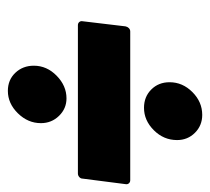

<svg xmlns="http://www.w3.org/2000/svg" viewBox="-43 -553 534 488"><g transform="rotate(90 224.0 -309.0)"><path d="M189 -473Q189 -506 214 -531Q239 -556 272 -556Q299 -556 317.5 -537.5Q336 -519 336 -492Q336 -458 311 -433Q286 -408 254 -408Q226 -408 207.5 -426.5Q189 -445 189 -473ZM34 -252 47 -361Q48 -366 51.5 -369.5Q55 -373 60 -373H438Q443 -373 446 -369.5Q449 -366 448 -361L434 -252Q434 -247 430 -243.5Q426 -240 421 -240H44Q39 -240 36 -243.5Q33 -247 34 -252ZM147 -128Q147 -161 172.5 -186Q198 -211 230 -211Q256 -211 274.5 -192Q293 -173 293 -146Q293 -113 268 -87.5Q243 -62 211 -62Q183 -62 165 -81Q147 -100 147 -128Z"/></g></svg>

Font: Barlow Semi Condensed ExtraBold
Style: Italic
Weight: 800
Width: 4
Italic angle: -7°
Designer: Jeremy Tribby
Foundry: Tribby Type
Version: Version 1.408